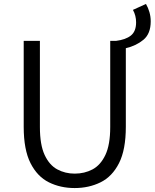

<svg xmlns="http://www.w3.org/2000/svg" viewBox="-20 -939 783 972"><path d="M358 13Q286 13 227.5 -16Q169 -45 134.5 -113Q100 -181 100 -297V-732H182V-296Q182 -206 206 -154.5Q230 -103 270 -81.5Q310 -60 358 -60Q408 -60 448.5 -81.5Q489 -103 513.5 -154.5Q538 -206 538 -296V-732H567Q616 -738 642.5 -759Q669 -780 669 -826Q669 -860 653 -889L719 -919Q730 -900 736.5 -877.5Q743 -855 743 -831Q743 -768 706 -737.5Q669 -707 617 -695V-297Q617 -181 582.5 -113Q548 -45 489 -16Q430 13 358 13Z"/></svg>

Font: Source Han Sans SC Normal
Style: Regular
Weight: 350
Designer: Ryoko NISHIZUKA 西塚涼子 (kana, bopomofo & ideographs); Paul D. Hunt (Latin, Greek & Cyrillic); Sandoll Communications 산돌커뮤니
Foundry: Adobe
Version: Version 2.004;hotconv 1.0.118;makeotfexe 2.5.65603